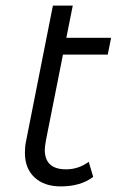

<svg xmlns="http://www.w3.org/2000/svg" viewBox="-20 -661 428 686"><path d="M144 -159Q140 -135 140 -126Q140 -56 216 -56Q261 -56 297 -83L313 -29Q268 5 197 5Q138 5 103.5 -27Q69 -59 69 -115Q69 -137 73 -156L169 -641H240L217 -526H377L365 -466H205Z"/></svg>

Font: Montserrat Alternates
Style: Italic
Weight: 400
Italic angle: -11.3°
Designer: Julieta Ulanovsky
Foundry: Julieta Ulanovsky
Version: Version 7.200